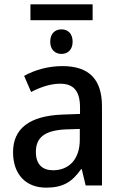

<svg xmlns="http://www.w3.org/2000/svg" viewBox="-20 -853 561 883"><path d="M406 -833H120V-760H406ZM263 -718C233 -718 211 -699 211 -661C211 -625 233 -605 263 -605C292 -605 314 -625 314 -661C314 -699 292 -718 263 -718ZM267 -549C201 -549 139 -531 91 -504L123 -430C166 -452 211 -468 257 -468C316 -468 348 -437 348 -359V-329L266 -326C116 -320 40 -262 40 -153C40 -51 99 10 192 10C271 10 312 -17 353 -75H356L374 0H449V-364C449 -488 390 -549 267 -549ZM285 -258 347 -260V-211C347 -119 296 -70 224 -70C176 -70 145 -96 145 -154C145 -218 182 -254 285 -258Z"/></svg>

Font: Noto Sans SemiCondensed Medium
Style: Regular
Weight: 500
Width: 4
Designer: Monotype Design Team
Foundry: Monotype Imaging Inc.
Version: Version 2.013